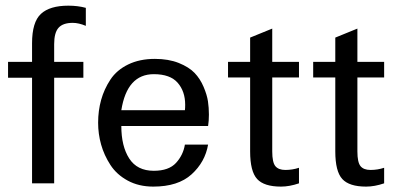

<svg xmlns="http://www.w3.org/2000/svg" viewBox="-20 -656 1421 687"><path d="M287.1 -563.5Q261.7 -574.2 240.2 -574.2Q205.1 -574.2 189.5 -556.6Q173.8 -539.1 173.8 -498V-434.6H278.3V-377.9H173.8V0H94.7V-377.9H8.8V-434.6H94.7V-501Q94.7 -577.1 126.5 -606.4Q158.2 -635.7 224.6 -635.7Q258.8 -635.7 287.1 -627.9Z M641.6 -261.7Q642.6 -268.6 642.6 -281.2Q642.6 -329.1 615.7 -359.9Q588.9 -390.6 530.3 -390.6Q434.6 -390.6 414.1 -261.7ZM724.6 -138.7Q713.9 -76.2 665.5 -32.2Q617.2 11.7 528.3 11.7Q476.6 11.7 437 -9.8Q397.5 -31.2 375 -65.9Q352.5 -100.6 341.8 -138.7Q331.1 -176.8 331.1 -216.8Q331.1 -259.8 341.8 -298.3Q352.5 -336.9 375 -371.1Q397.5 -405.3 438.5 -425.3Q479.5 -445.3 534.2 -445.3Q583 -445.3 619.6 -430.7Q656.2 -416 676.3 -395Q696.3 -374 708.5 -345.2Q720.7 -316.4 724.1 -293.5Q727.5 -270.5 727.5 -246.1Q727.5 -223.6 724.6 -205.1H414.1Q414.1 -132.8 442.4 -88.9Q470.7 -44.9 530.3 -44.9Q584 -44.9 609.9 -73.2Q635.7 -101.6 641.6 -138.7Z M1049.8 0Q1015.6 11.7 985.4 11.7Q924.8 11.7 899.9 -15.6Q875 -43 875 -114.3V-378.9H795.9V-434.6H875V-521.5L954.1 -553.7V-434.6H1049.8V-378.9H954.1V-114.3Q954.1 -75.2 965.3 -61.5Q976.6 -47.9 1001 -47.9Q1026.4 -47.9 1049.8 -55.7Z M1354.5 0Q1320.3 11.7 1290 11.7Q1229.5 11.7 1204.6 -15.6Q1179.7 -43 1179.7 -114.3V-378.9H1100.6V-434.6H1179.7V-521.5L1258.8 -553.7V-434.6H1354.5V-378.9H1258.8V-114.3Q1258.8 -75.2 1270 -61.5Q1281.2 -47.9 1305.7 -47.9Q1331.1 -47.9 1354.5 -55.7Z"/></svg>

Font: Padauk
Style: Regular
Weight: 400
Designer: Debbi Hosken
Foundry: SIL
Version: Version 3.003; ttfautohint (v1.8.2) -l 8 -r 50 -G 200 -x 14 